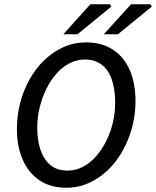

<svg xmlns="http://www.w3.org/2000/svg" viewBox="-20 -865 729 897"><path d="M290 12Q217 12 165.5 -22Q114 -56 86.5 -118Q59 -180 59 -263Q59 -326 74.5 -385Q90 -444 119 -495.5Q148 -547 188 -585Q228 -623 277 -645Q326 -667 382 -667Q455 -667 507 -633.5Q559 -600 586 -538Q613 -476 613 -392Q613 -330 597.5 -271Q582 -212 553 -160.5Q524 -109 484 -70.5Q444 -32 395 -10Q346 12 290 12ZM295 -68Q334 -68 368 -86Q402 -104 429.5 -135.5Q457 -167 477 -207.5Q497 -248 507.5 -293.5Q518 -339 518 -385Q518 -446 503 -491.5Q488 -537 456 -562Q424 -587 376 -587Q338 -587 304 -569Q270 -551 242.5 -519.5Q215 -488 195.5 -447.5Q176 -407 165 -361.5Q154 -316 154 -270Q154 -209 169.5 -164Q185 -119 216 -93.5Q247 -68 295 -68ZM276 -705 402 -845H494L500 -834L342 -705ZM465 -705 592 -845H683L689 -834L531 -705Z"/></svg>

Font: Source Sans 3 ExtraLight Medium
Style: Italic
Weight: 500
Italic angle: -11°
Version: Version 3.052;hotconv 1.1.0;makeotfexe 2.6.0